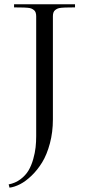

<svg xmlns="http://www.w3.org/2000/svg" viewBox="-20 -720 406 886"><path d="M20 130.9Q50.8 125 74.5 107.2Q98.1 89.4 111.6 66.7Q125 43.9 133.3 14.4Q141.6 -15.1 144.3 -40.3Q147 -65.4 147 -91.8V-645Q147 -654.8 144.5 -662.1Q142.1 -669.4 136.2 -673.8Q130.4 -678.2 124.5 -680.7Q118.7 -683.1 107.9 -684.1Q97.2 -685.1 89.6 -685.3Q82 -685.5 67.9 -685.5Q53.7 -685.5 44.9 -686V-700.2H326.2V-686Q317.4 -685.5 303.2 -685.5Q289.1 -685.5 281.5 -685.3Q273.9 -685.1 263.2 -684.1Q252.4 -683.1 246.6 -680.7Q240.7 -678.2 234.9 -673.8Q229 -669.4 226.6 -662.1Q224.1 -654.8 224.1 -645V-168.9Q224.1 -109.9 210.2 -58.1Q196.3 -6.3 174.8 28.8Q153.3 64 126 90.3Q98.6 116.7 72.8 129.9Q46.9 143.1 23.9 146Z"/></svg>

Font: Ortica Linear Light
Style: Regular
Weight: 300
Designer: Benedetta Bovani
Foundry: Collletttivo
Version: Version 2.000;Glyphs 3.1.2 (3151)